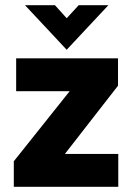

<svg xmlns="http://www.w3.org/2000/svg" viewBox="-20 -717 510 737"><path d="M33 -98 247.5 -367H42V-493H433V-388L229 -126H434V0H33ZM76 -697H191L236 -647L282 -697H396L236 -526Z"/></svg>

Font: HK Grotesk Black
Style: Regular
Weight: 900
Designer: Alfredo Marco Pradil
Foundry: Hanken Design Co.
Version: Version 3.001